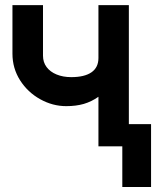

<svg xmlns="http://www.w3.org/2000/svg" viewBox="-20 -570 640 748"><path d="M456.5 0H363.5V-193Q336.5 -174 306.5 -165.2Q276.5 -156.5 238 -156.5Q185 -156.5 136.5 -183.5Q88 -210.5 58.2 -257.2Q28.5 -304 28.5 -361V-550H147.5V-353Q147.5 -327.5 161.5 -308.8Q175.5 -290 200.5 -279.8Q225.5 -269.5 257.5 -269.5Q309 -269.5 336.2 -288.2Q363.5 -307 363.5 -344V-550H482V-86.5H568.5V158.5H456.5Z"/></svg>

Font: JuliaMono
Style: Bold
Weight: 700
Monospace: yes
Designer: cormullion
Foundry: corm
Version: Version 0.055; ttfautohint (v1.8.4)